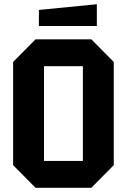

<svg xmlns="http://www.w3.org/2000/svg" viewBox="-20 -887 600 908"><path d="M42 -106V-594L148 -701H412L518 -594V-106L412 1H148ZM188 -574V-126H372V-574ZM164 -764V-840L438 -867V-764Z"/></svg>

Font: Tektur SemiCondensed SemiBold
Style: Regular
Weight: 600
Width: 4
Designer: Adam Jagosz
Foundry: Adam Jagosz
Version: Version 1.005;gftools[0.9.30]